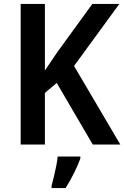

<svg xmlns="http://www.w3.org/2000/svg" viewBox="-20 -734 631 975"><path d="M591 0H451L268 -313L208 -262V0H85V-714H208V-376Q222 -397 238.5 -421Q255 -445 273 -472L449 -714H586L356 -399ZM388 71Q376 104 356 144.5Q336 185 313 221H242V209Q247 190 253.5 163.5Q260 137 265.5 109.5Q271 82 273 61H388Z"/></svg>

Font: Noto Sans Malayalam SemiCondensed SemiBold
Style: Regular
Weight: 600
Width: 4
Designer: Jelle Bosma - Monotype Design Team
Foundry: Monotype Imaging Inc.
Version: Version 2.104; ttfautohint (v1.8.4.7-5d5b)